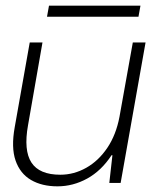

<svg xmlns="http://www.w3.org/2000/svg" viewBox="-20 -646 537 678"><path d="M183 12Q128 12 89.5 -10.5Q51 -33 35 -79Q19 -125 32 -197L85 -496H130L79 -204Q63 -115 91 -72Q119 -29 193 -29Q241 -29 284.5 -53.5Q328 -78 359 -124Q390 -170 402 -234L449 -496H494L406 0H366L377 -98H374Q338 -43 288 -15.5Q238 12 183 12ZM146 -587 153 -626H476L469 -587Z"/></svg>

Font: DM Sans 36pt ExtraLight
Style: Italic
Weight: 250
Italic angle: -10°
Designer: Colophon Foundry, Jonny Pinhorn
Foundry: Colophon Foundry
Version: Version 4.004;gftools[0.9.30]